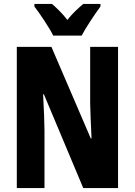

<svg xmlns="http://www.w3.org/2000/svg" viewBox="-20 -1017 682 971"><path d="M249 -837H393C414 -877 459 -945 488 -984V-997H401C378 -977 349 -953 321 -916C294 -951 264 -979 243 -997H154V-984C182 -948 232 -873 249 -837ZM577 -66V-780H436V-494C437 -446 439 -400 443 -317H439L240 -780H65V-66H205V-357C204 -402 203 -454 198 -540H202L401 -66Z"/></svg>

Font: Noto Sans Malayalam UI ExtraCondensed ExtraBold
Style: Regular
Weight: 800
Width: 2
Designer: Jelle Bosma - Monotype Design Team
Foundry: Monotype Imaging Inc.
Version: Version 2.104